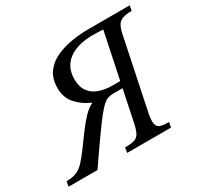

<svg xmlns="http://www.w3.org/2000/svg" viewBox="-196 -827 1029 997"><g transform="rotate(-30 319.0 -328.5)"><path d="M119 0H-54L-49 -30Q-11 -30 13 -40.5Q37 -51 58.5 -74.5Q80 -98 108 -136Q137 -176 163 -211Q189 -246 215 -273.5Q241 -301 269 -315L268 -318Q222 -337 187 -375Q152 -413 152 -471Q152 -530 180 -566.5Q208 -603 253 -622.5Q298 -642 348 -649.5Q398 -657 441 -657H692L686 -627Q650 -627 630 -619Q610 -611 600.5 -594Q591 -577 585 -549L498 -131Q494 -114 492.5 -100.5Q491 -87 491 -76Q491 -48 507.5 -39Q524 -30 566 -30L560 0H297L302 -30Q339 -30 358.5 -36Q378 -42 388.5 -62Q399 -82 407 -123L510 -617Q496 -618 478.5 -618.5Q461 -619 448 -619Q356 -619 303.5 -580Q251 -541 251 -468Q251 -421 272 -393Q293 -365 328.5 -353Q364 -341 407 -341H463L455 -303H393Q361 -303 343.5 -292Q326 -281 306 -258Q288 -238 263.5 -205Q239 -172 212.5 -134.5Q186 -97 161.5 -61.5Q137 -26 119 0Z"/></g></svg>

Font: STIX Two Text
Style: Italic
Weight: 400
Italic angle: -12°
Designer: Ross Mills, John Hudson & Paul Hanslow, Tiro Typeworks Ltd; with prior portions MicroPress Inc. and Coen Hoffman, Elsevi
Foundry: Tiro Typeworks Ltd
Version: Version 2.13 b171